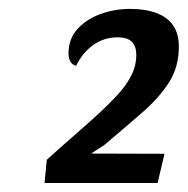

<svg xmlns="http://www.w3.org/2000/svg" viewBox="-20 -793 419 428"><path d="M79.3 -385 84.3 -436.8Q114.5 -464.3 143.7 -489.6Q172.8 -514.8 202.8 -542.3Q222.8 -561.2 241.4 -580.9Q260 -600.7 271.9 -623.2Q283.8 -645.7 283.8 -671Q283.8 -689.5 274 -699.7Q264.2 -709.8 242 -709.8Q212 -709.8 188 -692.8Q164 -675.8 149.7 -646.3Q140 -649 136.3 -656.8Q132.7 -664.5 132.7 -673.8Q132.7 -706.5 152.9 -728.6Q173.2 -750.7 204.5 -761.9Q235.8 -773.2 269.8 -773.2Q303.8 -773.2 328.4 -764.1Q353 -755 365.8 -736.5Q378.7 -718 378.7 -689Q378.7 -644.2 357.1 -609.9Q335.5 -575.7 297.8 -542.8Q260 -509.8 211.8 -469.2Q205.3 -465 197.8 -460.2Q190.3 -455.3 183 -450.7L346.7 -450.2L331.3 -385Z"/></svg>

Font: Sansita Swashed Light
Style: Regular
Weight: 300
Designer: Pablo Cosgaya
Foundry: Omnibus-Type
Version: Version 1.003